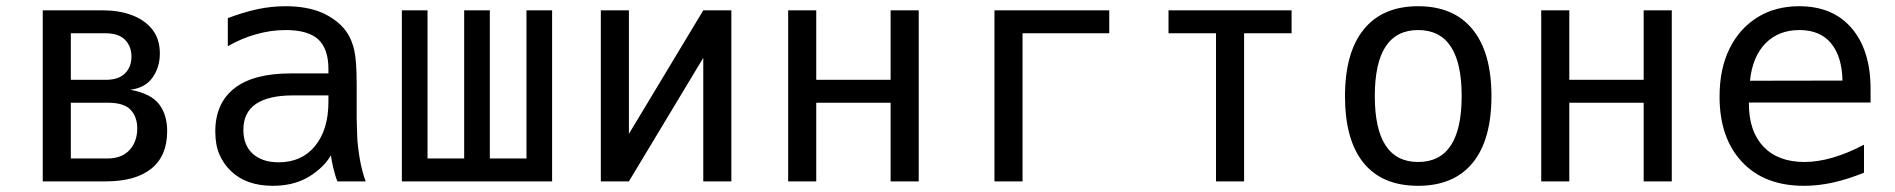

<svg xmlns="http://www.w3.org/2000/svg" viewBox="-20 -580 6061 614"><path d="M116.7 -546.9H310.5Q360.4 -546.9 401.4 -531.7Q442.4 -516.6 466.8 -486.1Q491.2 -455.6 491.2 -408.7Q491.2 -365.2 467.8 -332Q444.3 -298.8 396.5 -293Q461.9 -281.2 488.3 -247.3Q514.6 -213.4 514.6 -160.6Q514.6 -81.5 464.1 -40.8Q413.6 0 318.4 0H116.7ZM317.9 -324.7Q359.4 -324.7 379.9 -345.5Q400.4 -366.2 400.4 -398.9Q400.4 -431.6 379.9 -452.6Q359.4 -473.6 317.4 -473.6H206.5V-324.7ZM323.2 -73.2Q369.6 -73.2 394.3 -100.3Q418.9 -127.4 418.9 -169.4Q418.9 -206.1 397.7 -228.8Q376.5 -251.5 325.2 -251.5H206.5V-73.2Z M852.5 14.2Q767.1 14.2 718.3 -33.2Q694.8 -55.7 681.6 -86.2Q668.5 -116.7 668.5 -159.7Q668.5 -250 730 -297.9Q790.5 -345.2 909.7 -345.2H1030.3V-359.4Q1030.3 -424.3 997.1 -454.6Q964.8 -483.9 893.1 -483.9Q846.7 -483.9 799.8 -470.7Q752 -457.5 708.5 -432.1V-522Q729 -529.8 753.9 -537.6Q778.8 -545.4 804.2 -550.8Q847.7 -560.1 893.6 -560.1Q960.4 -560.1 1009.3 -539.6Q1031.7 -529.8 1052 -514.9Q1072.3 -500 1086.4 -480.5Q1096.7 -466.3 1103 -450.7Q1109.4 -435.1 1112.8 -419.9Q1120.6 -385.3 1120.6 -312V-200.2Q1121.6 -171.9 1122.1 -150.4Q1122.6 -128.9 1125 -110.4Q1127.4 -89.8 1130.6 -71.8Q1133.8 -53.7 1136.2 -44.4Q1139.6 -29.3 1144 -15.9Q1148.4 -2.4 1149.4 0H1059.1Q1052.7 -14.6 1045.9 -42.5Q1043.5 -53.2 1041.3 -64.2Q1039.1 -75.2 1038.1 -83Q1023.9 -58.6 1001.7 -39.6Q979.5 -20.5 958 -9.3Q912.6 14.2 852.5 14.2ZM871.1 -61Q944.8 -61 987.3 -112.8Q1030.3 -165 1030.3 -254.9V-274.9H916.5Q838.9 -274.9 798.3 -247.6Q758.3 -220.2 758.3 -164.6Q758.3 -115.7 788.1 -88.4Q802.2 -75.7 822.5 -68.4Q842.8 -61 871.1 -61Z M1265.1 -546.9H1347.2V-73.2H1464.4V-546.9H1546.4V-73.2H1663.6V-546.9H1745.6V0H1265.1Z M1901.4 -546.9H1991.2V-151.9L2229 -546.9H2318.8V0H2229V-395L1991.2 0H1901.4Z M2500.5 -546.9H2590.3V-324.7H2828.1V-546.9H2918V0H2828.1V-251.5H2590.3V0H2500.5Z M3160.2 -546.9H3527.3V-473.6H3250V0H3160.2Z M3868.7 -473.6H3716.8V-546.9H4110.4V-473.6H3958.5V0H3868.7Z M4515.1 14.2Q4400.4 14.2 4340.8 -58.8Q4281.2 -131.8 4281.2 -272.5Q4281.2 -412.1 4341.3 -486.1Q4401.4 -560.1 4515.1 -560.1Q4628.9 -560.1 4689.2 -486.1Q4749.5 -412.1 4749.5 -272.5Q4749.5 -132.8 4689.5 -59.3Q4629.4 14.2 4515.1 14.2ZM4515.1 -62Q4654.3 -62 4654.3 -272.9Q4654.3 -483.9 4515.1 -483.9Q4376.5 -483.9 4376.5 -272.9Q4376.5 -62 4515.1 -62Z M4908.7 -546.9H4998.5V-324.7H5236.3V-546.9H5326.2V0H5236.3V-251.5H4998.5V0H4908.7Z M5749 14.2Q5622.1 14.2 5550.5 -62.5Q5479 -139.2 5479 -271Q5479 -359.4 5510.7 -424.1Q5542.5 -488.8 5599.9 -524.4Q5657.2 -560.1 5733.4 -560.1Q5841.8 -560.1 5901.9 -489.3Q5961.9 -418.5 5961.9 -295.9V-252H5572.8V-249Q5572.8 -159.7 5619.6 -110.8Q5666.5 -62 5750.5 -62Q5835.4 -62 5940.9 -117.2V-27.8Q5889.2 -6.8 5842 3.7Q5794.9 14.2 5749 14.2ZM5872.1 -322.3Q5870.6 -398.9 5835.7 -441.4Q5800.8 -483.9 5734.4 -483.9Q5668 -483.9 5626.2 -441.7Q5584.5 -399.4 5576.2 -321.8Z"/></svg>

Font: Vazir Code Hack
Style: Code-Hack
Weight: 400
Foundry: DejaVu fonts team - Redesigned by Saber Rastikerdar
Version: Version 1.1.2